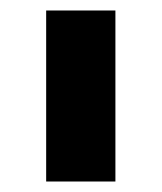

<svg xmlns="http://www.w3.org/2000/svg" viewBox="-20 -760 308 366"><path d="M68 -414V-740H200V-414Z"/></svg>

Font: Plexus Sans Bold
Style: Regular
Weight: 700
Version: Version 2.001;PS 002.001;hotconv 1.0.70;makeotf.lib2.5.58329